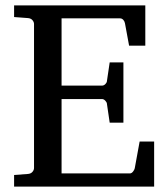

<svg xmlns="http://www.w3.org/2000/svg" viewBox="-20 -691 623 711"><path d="M32.2 0V-43L84 -46.9Q94.7 -47.9 100.3 -54.7Q106 -61.5 106 -68.8V-602.1Q106 -609.4 100.3 -616.2Q94.7 -623 84 -624L32.2 -627.9V-670.9H518.1V-522H458L442.9 -604Q441.9 -611.3 436.8 -617.2Q431.6 -623 424.8 -623H208V-374H357.9Q364.7 -374 370.4 -379.9Q376 -385.7 376 -391.1L386.2 -460H437V-236.8H386.2L376 -306.2Q376 -311.5 370.1 -317.9Q364.3 -324.2 357.9 -324.2H208V-48.8H460.9Q467.3 -48.8 472.7 -55.7Q478 -62.5 479 -67.9L497.1 -167H550.8V0Z"/></svg>

Font: BabelStone Ogham Lithic
Style: Regular
Weight: 400
Designer: Andrew West
Foundry: BabelStone
Version: Version 1.02 March 14, 2022